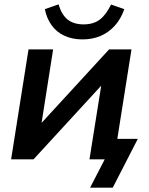

<svg xmlns="http://www.w3.org/2000/svg" viewBox="-20 -732 686 882"><path d="M394 130 461 0H392L407 -94H613L498 130ZM31 0 111 -505H224L164 -123L131 -124L481 -505H584L504 0H391L452 -383L485 -382L134 0ZM359 -551Q311 -551 274.5 -568.5Q238 -586 216 -617.5Q194 -649 186 -690L249 -712Q263 -664 291 -642Q319 -620 364 -620Q410 -620 439 -642.5Q468 -665 490 -711L551 -690Q535 -644 506.5 -613Q478 -582 441 -566.5Q404 -551 359 -551Z"/></svg>

Font: Mulish ExtraLight
Style: Italic
Weight: 200
Italic angle: -9°
Designer: Vernon Adams
Foundry: Vernon Adams
Version: Version 3.603